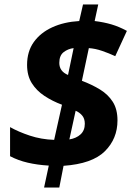

<svg xmlns="http://www.w3.org/2000/svg" viewBox="-20 -780 591 858"><path d="M177 58 198 -40Q147 -43 104 -53Q61 -63 25 -82V-212Q62 -191 113 -174Q164 -157 222 -155L257 -312Q214 -328 178.5 -351.5Q143 -375 122 -408.5Q101 -442 101 -490Q101 -550 131 -592Q161 -634 213.5 -658Q266 -682 334 -686L351 -760H419L403 -686Q444 -681 478 -671Q512 -661 547 -642L495 -529Q467 -542 436.5 -552.5Q406 -563 377 -565L346 -419Q391 -402 427 -380Q463 -358 484 -325Q505 -292 505 -242Q505 -160 448.5 -104Q392 -48 264 -39L245 58ZM284 -445 309 -565Q284 -562 264.5 -547Q245 -532 245 -499Q245 -461 284 -445ZM290 -157Q321 -162 340 -179.5Q359 -197 359 -227Q359 -250 347 -264Q335 -278 318 -285Z"/></svg>

Font: BC Sans
Style: Bold Italic
Weight: 700
Italic angle: -12°
Designer: Monotype Design Team
Province of B.C.
Foundry: Monotype Imaging Inc.
Version: Version 2.000;GOOG;noto-source:20170915:90ef993387c0